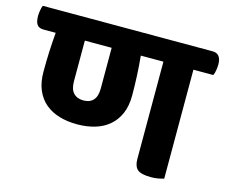

<svg xmlns="http://www.w3.org/2000/svg" viewBox="-132 -742 1037 878"><g transform="rotate(15 386.0 -303.5)"><path d="M709 -514V2Q698 5 683 8Q668 11 648 11Q601 11 584 -4Q567 -19 567 -53V-514H460Q469 -419 469 -328Q469 -278 453.5 -242Q438 -206 410 -182Q382 -158 343.5 -146.5Q305 -135 259 -135Q213 -135 174.5 -146.5Q136 -158 108 -181.5Q80 -205 64.5 -241.5Q49 -278 49 -328Q49 -376 51 -421.5Q53 -467 57 -514H0Q-23 -514 -32 -527.5Q-41 -541 -41 -568Q-41 -579 -38.5 -594Q-36 -609 -32 -618H772Q813 -618 813 -566Q813 -555 810.5 -539Q808 -523 803 -514ZM259 -248Q289 -248 305.5 -266Q322 -284 322 -321V-514H195V-321Q195 -284 212 -266Q229 -248 259 -248Z"/></g></svg>

Font: Baloo 2
Style: Bold
Weight: 700
Designer: Sarang Kulkarni and Ek Type
Foundry: Ek Type
Version: Version 1.640;hotconv 1.0.111;makeotfexe 2.5.65597; ttfautoh